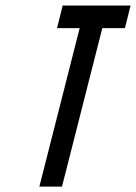

<svg xmlns="http://www.w3.org/2000/svg" viewBox="-20 -687 501 707"><path d="M208.3 0H125L273.3 -583.3H190L210.8 -666.7H460.8L440 -583.3H356.7Z"/></svg>

Font: Yulong
Style: Italic
Weight: 400
Italic angle: -14.25°
Designer: GGBotNet
Foundry: f0n7.com
Version: 1.00